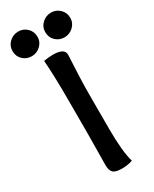

<svg xmlns="http://www.w3.org/2000/svg" viewBox="-270 -908 773 964"><g transform="rotate(-30 116.5 -425.5)"><path d="M69 -231V-431Q69 -570 62 -661Q92 -666 115 -666Q182 -666 182 -628Q182 -622 180 -587.5Q178 -553 176 -501.5Q174 -450 174 -404V-203Q174 -70 193 -7Q165 3 131 3Q94 3 80.5 -10Q67 -23 67 -54Q67 -70 68 -133Q69 -196 69 -231ZM21 -712Q-9 -712 -30 -732Q-51 -752 -51 -783Q-51 -813 -29 -833.5Q-7 -854 23 -854Q52 -854 73 -833.5Q94 -813 94 -783Q94 -753 72 -732.5Q50 -712 21 -712ZM211 -712Q181 -712 160 -732Q139 -752 139 -783Q139 -813 161 -833.5Q183 -854 213 -854Q242 -854 263 -833.5Q284 -813 284 -783Q284 -753 262 -732.5Q240 -712 211 -712Z"/></g></svg>

Font: Overlock
Style: Bold
Weight: 700
Designer: Dario Muhafara
Foundry: Dario Manuel Muhafara
Version: Version 1.002